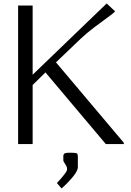

<svg xmlns="http://www.w3.org/2000/svg" viewBox="-20 -823 748 1097"><path d="M424.8 70.8V133.3Q422.9 170.4 332 253.9L305.2 222.7Q332.5 193.4 345.9 175.8Q359.4 158.2 361.3 153.1Q363.3 147.9 363.3 141.6Q363.3 130.4 352.5 114.7Q341.8 99.1 341.8 92.8V70.8Q341.8 65.4 342.3 63Q342.8 60.5 345.5 56.9Q348.1 53.2 355 51.5Q361.8 49.8 373 49.8H393.6Q415 49.8 419.9 54.2Q424.8 58.6 424.8 70.8ZM83.5 -791.5H166.5V-396L589.4 -803.2L637.7 -758.3Q629.9 -748.5 596.4 -724.4Q563 -700.2 517.3 -665.8Q471.7 -631.3 440.4 -601.1L299.8 -466.8L687.5 -7.3V0H584.5L239.7 -409.2L166.5 -337.4V0H83.5Z"/></svg>

Font: Resagnicto
Style: Regular
Weight: 500
Version: Version 0.9991